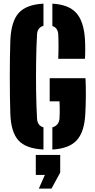

<svg xmlns="http://www.w3.org/2000/svg" viewBox="-20 -830 533 1078"><path d="M224 9.5Q125 4.5 83.2 -42.2Q41.5 -89 38 -191Q36.5 -233 35.8 -286.8Q35 -340.5 35 -397.5Q35 -454.5 35.8 -507.5Q36.5 -560.5 38 -601Q42 -708.5 84.5 -756.5Q127 -804.5 224 -809.5V-685Q190.5 -675.5 188 -638Q184 -568 182.8 -484.2Q181.5 -400.5 182.8 -316.8Q184 -233 188 -163Q190.5 -124.5 224 -115ZM307 -500Q308.5 -528 308.5 -569.2Q308.5 -610.5 307 -638Q304.5 -674 274 -684V-809.5Q365.5 -804.5 408 -757.5Q450.5 -710.5 457 -610Q458.5 -587 458.5 -555.2Q458.5 -523.5 457 -500ZM274 9.5V-115Q310 -125 314 -163Q315 -174.5 315.2 -193.2Q315.5 -212 315.2 -230.8Q315 -249.5 314 -261H259V-391H460Q462.5 -345.5 462 -291.2Q461.5 -237 459 -191Q454 -89.5 411 -42.5Q368 4.5 274 9.5ZM198 229 232 152H181V40H318V139L269 229Z"/></svg>

Font: Big Shoulders Stencil Display Black
Style: Regular
Weight: 900
Designer: Patric King
Foundry: XO Type Co
Version: Version 1.000